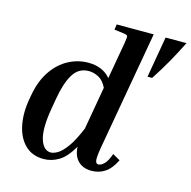

<svg xmlns="http://www.w3.org/2000/svg" viewBox="-109 -848 964 967"><g transform="rotate(15 373.0 -365.0)"><path d="M449 5Q405 5 379 -21Q353 -47 351 -94Q317 -35 279.5 -12.5Q242 10 201 10Q141 10 103.5 -27Q66 -64 53.5 -127Q41 -190 55 -266L59 -288Q73 -363 108 -414Q143 -465 192 -491Q241 -517 295 -517Q370 -517 411 -468L444 -656Q450 -690 448 -696.5Q446 -703 431 -705L378 -712L382 -740H575L471 -150Q458 -80 459 -57.5Q460 -35 475 -35Q489 -35 505 -51Q521 -67 534 -105L573 -83Q551 -37 520 -16Q489 5 449 5ZM175 -248Q156 -138 172.5 -84.5Q189 -31 228 -31Q242 -31 263 -43Q284 -55 309.5 -90Q335 -125 363 -192L402 -415Q385 -450 359.5 -463.5Q334 -477 308 -477Q255 -477 226.5 -430Q198 -383 184 -300ZM624 -526H600L637 -740H746Q718 -684 690 -634Q662 -584 624 -526Z"/></g></svg>

Font: Inria Serif
Style: Bold Italic
Weight: 700
Italic angle: -10°
Designer: Black Foundry Team
Foundry: Black Foundry
Version: Version 1.000; ttfautohint (v1.8.3)